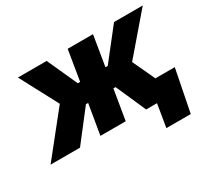

<svg xmlns="http://www.w3.org/2000/svg" viewBox="-169 -766 1235 1142"><g transform="rotate(-30 449.0 -195.0)"><path d="M-29.8 0 198.7 -286.1 61 -545.9H258.3L352.5 -338.4H368.7L402.8 -545.9H576.7L542.5 -338.4H558.1L721.2 -545.9H918.5L695.3 -286.1L828.6 0H626.5L535.6 -206.1H520.5L486.3 0H312.5L347.2 -206.1H332L172.4 0ZM675.3 156.2 701.2 0H656.7L678.7 -132.8H899.9L842.8 156.2Z"/></g></svg>

Font: Inter Extra Bold
Style: Italic
Weight: 800
Italic angle: -9.39999°
Designer: Rasmus Andersson
Foundry: rsms
Version: Version 4.000;git-3c8e0fc